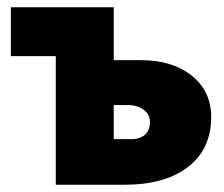

<svg xmlns="http://www.w3.org/2000/svg" viewBox="-20 -510 619 530"><path d="M134 0V-355H10V-490H294V-344H368Q456 -344 509.5 -301Q563 -258 563 -187Q563 -99 499.5 -49.5Q436 0 323 0ZM294 -126H344Q367 -126 380.5 -138.5Q394 -151 394 -173Q394 -194 376.5 -207Q359 -220 332 -220H294Z"/></svg>

Font: Cantarell Extra Bold
Style: Regular
Weight: 800
Designer: Dave Crossland, Nikolaus Waxweiler, Florian Fecher, Jacques Le Bailly, Eben Sorkin, Alexei Vanyashin, Alexios Zavras, Em
Version: Version 0.303